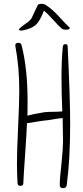

<svg xmlns="http://www.w3.org/2000/svg" viewBox="-20 -960 432 996"><path d="M319 -731Q308 -731 306 -719Q299 -648 299 -556Q299 -485 303 -382Q277 -380 255 -380Q231 -380 211 -378Q149 -368 122 -360Q123 -377 123 -437Q123 -604 92 -725Q89 -738 75 -738Q59 -738 59 -723L60 -722V-719Q80 -613 80 -490Q80 -428 74 -303Q68 -177 68 -114Q68 -62 71 -9Q72 4 86 4Q101 4 101 -10Q102 -41 111 -169Q118 -272 120 -321Q140 -323 165 -328Q184 -331 205 -334Q224 -335 268 -343Q300 -348 305 -348Q307 -242 307 -226Q307 -194 299 -112Q290 -36 290 1Q290 16 307 16Q324 16 326 1Q344 -131 344 -318Q344 -448 331 -720Q331 -731 319 -731ZM287 -873Q249 -915 216 -935Q208 -940 196 -940Q178 -940 175 -932Q144 -866 143 -864Q133 -850 111 -836Q88 -820 79 -809Q75 -804 85 -802Q90 -801 97 -802Q156 -813 178 -845Q195 -870 208 -905Q226 -890 255 -858Q287 -823 301 -811Q309 -806 320 -806Q342 -806 342 -814Q342 -816 340 -818Q326 -830 287 -873Z"/></svg>

Font: Neythal
Style: Regular
Weight: 400
Designer: Tharique Azeez
Foundry: Tharique Azeez
Version: Version 0.44